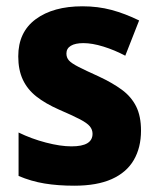

<svg xmlns="http://www.w3.org/2000/svg" viewBox="-20 -580 503 610"><path d="M428 -165Q428 -111 405 -71.5Q382 -32 335 -11Q288 10 216 10Q164 10 121.5 3Q79 -4 39 -21V-159Q80 -139 126 -127Q172 -115 207 -115Q241 -115 257.5 -125Q274 -135 274 -155Q274 -168 265.5 -178.5Q257 -189 234 -201Q211 -213 167 -232Q124 -251 95.5 -273.5Q67 -296 52.5 -327Q38 -358 38 -401Q38 -478 93.5 -519Q149 -560 242 -560Q291 -560 334 -548.5Q377 -537 422 -515L378 -403Q344 -421 308.5 -432Q273 -443 245 -443Q219 -443 205 -434.5Q191 -426 191 -410Q191 -397 199 -388Q207 -379 229.5 -367.5Q252 -356 294 -337Q337 -317 367 -295Q397 -273 412.5 -242Q428 -211 428 -165Z"/></svg>

Font: Noto Sans Khmer SemiCondensed ExtraBold
Style: Regular
Weight: 800
Width: 4
Designer: Danh Hong and the Monotype Design Team
Foundry: Monotype Imaging Inc.
Version: Version 2.004